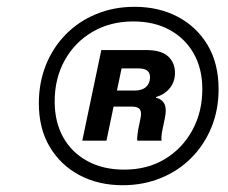

<svg xmlns="http://www.w3.org/2000/svg" viewBox="-20 -758 670 564"><path d="M340.3 -213.9Q269.3 -213.9 213.8 -243.3Q158.3 -272.7 126.2 -326.5Q94.1 -380.3 94.1 -454.4Q94.1 -515.3 114.9 -567.1Q135.7 -618.9 173.4 -657.1Q211 -695.3 262.6 -716.6Q314.3 -738 375.3 -738Q446.3 -738 501.8 -708.9Q557.3 -679.9 589.7 -625.9Q622.1 -571.9 622.1 -496Q622.1 -435.1 601 -383.7Q579.9 -332.3 541.9 -294.1Q503.9 -255.9 452.2 -234.9Q400.6 -213.9 340.3 -213.9ZM344.9 -259.7Q413.1 -259.7 464.6 -290.9Q516 -322.1 545.1 -375.6Q574.3 -429.1 574.3 -496Q574.3 -556.6 548.9 -601Q523.6 -645.4 478.3 -670.2Q433 -695 371.4 -695Q304.1 -695 251.9 -664.5Q199.6 -634 170.1 -580.9Q140.6 -527.7 140.6 -460.1Q140.6 -399.9 165.6 -354.9Q190.6 -310 236.7 -284.9Q282.9 -259.7 344.9 -259.7ZM221.7 -344.7 277.6 -611H408.6Q454.3 -611 474.3 -592Q494.3 -573 494 -543.4Q493.7 -517.3 478.7 -498.9Q463.7 -480.6 438.3 -472.9V-471.1Q456.7 -466.3 463.4 -451.9Q470 -437.6 464.3 -411.3L456.7 -374.3Q455 -365.4 454.4 -357.9Q453.7 -350.3 454.7 -344.7H383.4Q382.4 -349.4 383.4 -358.2Q384.4 -367 385.4 -374.7L392.7 -410.1Q396.6 -429.1 390.7 -437Q384.9 -444.9 366.4 -444.9H302.3L311.3 -492H375.3Q397.1 -492 408.8 -502.4Q420.4 -512.9 420.7 -529.7Q421 -544.1 412.5 -550.6Q404 -557 387.4 -557H337.1L292.7 -344.7Z"/></svg>

Font: Mona Sans
Style: Italic
Weight: 200
Italic angle: -11.6951°
Designer: Deni Anggara
Foundry: GitHub
Version: Version 2.000